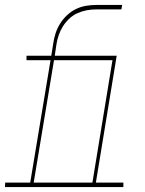

<svg xmlns="http://www.w3.org/2000/svg" viewBox="-64 -755 584 775"><path d="M72 -18H309L390 -512H154ZM-44 0 -43 -18H58L140 -512H43V-530H143L151 -580Q154 -601 160.5 -621Q167 -641 178.5 -659.5Q190 -678 206.5 -693.5Q223 -709 242.5 -718.5Q262 -728 283 -731.5Q304 -735 324 -735H429L426 -717H323Q305 -717 286 -713.5Q267 -710 249 -702Q231 -694 216 -680Q201 -666 190.5 -649.5Q180 -633 173.5 -614.5Q167 -596 164 -577L157 -530H407L323 -18H434V0Z"/></svg>

Font: Iosevka Slab Thin Oblique
Style: Regular
Weight: 100
Italic angle: -9°
Monospace: yes
Designer: Belleve Invis
Foundry: Belleve Invis
Version: Version 11.1.0; ttfautohint (v1.8.3)